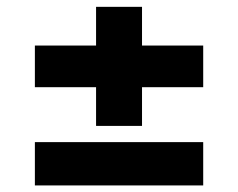

<svg xmlns="http://www.w3.org/2000/svg" viewBox="-20 -572 702 567"><path d="M83 -152.3H580.1V-24.4H83ZM83 -437.5H263.7V-551.8H399.4V-437.5H580.1V-314.5H399.4V-200.2H263.7V-314.5H83Z"/></svg>

Font: Pretendard JP ExtraBold
Style: Regular
Weight: 800
Designer: Base glyphs from Inter by Rasmus Andersson; Hangeul glyphs from Noto Sans CJK(Source Han Sans) by Jang Soo-young and Kan
Foundry: Kil Hyung-jin
Version: Version 1.309